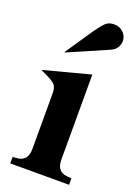

<svg xmlns="http://www.w3.org/2000/svg" viewBox="-145 -812 615 871"><g transform="rotate(20 162.5 -377.0)"><path d="M10 -447 234 -506V-95Q234 -66 246.5 -50.5Q259 -35 284 -33L306 -31V0H22V-31L45 -33Q68 -35 81 -50.5Q94 -66 94 -95V-365Q94 -389 85.5 -401.5Q77 -414 47 -429ZM80 -558H84L273 -640Q297 -650 306 -669.5Q315 -689 311 -707.5Q307 -726 291 -740Q275 -754 249 -754Q224 -754 209 -739.5Q194 -725 172 -694Z"/></g></svg>

Font: Redaction
Style: Bold
Weight: 700
Designer: Jeremy Mickel / Forest Young
Foundry: MCKL
Version: Version 2.001; Redaction Bold